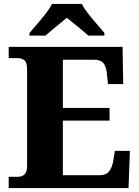

<svg xmlns="http://www.w3.org/2000/svg" viewBox="-20 -951 705 971"><path d="M24 0V-57H71Q92 -57 104.5 -69.5Q117 -82 117 -111V-598Q117 -636 103 -646.5Q89 -657 70 -657H24V-714H600L603 -526H526L521 -575Q518 -613 503.5 -631Q489 -649 456 -649H298V-405H534V-341H298V-65H486Q517 -65 532.5 -85.5Q548 -106 553 -139L561 -188H637L630 0ZM129 -784Q145 -803 167.5 -829Q190 -855 211 -882Q232 -909 243 -931H394Q405 -909 426 -882Q447 -855 470 -829Q493 -803 508 -784V-771H427Q415 -782 395 -798.5Q375 -815 354 -832Q333 -849 318 -861Q303 -849 282.5 -832Q262 -815 242 -798.5Q222 -782 210 -771H129Z"/></svg>

Font: Noto Serif Tamil ExtraBold
Style: Regular
Weight: 800
Designer: Indian Type Foundry, Tom Grace, and the Monotype Design Team
Foundry: Monotype Imaging Inc.
Version: Version 2.004; ttfautohint (v1.8.4.7-5d5b)